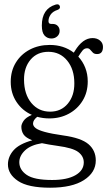

<svg xmlns="http://www.w3.org/2000/svg" viewBox="-20 -648 500 895"><path d="M275.5 -16.5Q358.5 -5 392.5 24.2Q426.5 53.5 426.5 100Q426.5 156 371.2 191.5Q316 227 213.5 227Q111 227 64 195.5Q17 164 17 118.5Q17 82.5 43 52.8Q69 23 130.5 6Q100.5 -5.5 90 -21Q79.5 -36.5 79.5 -57.5Q79.5 -69 90 -84.8Q100.5 -100.5 128.5 -112.5Q83.5 -132.5 56.8 -173Q30 -213.5 30 -266.5Q30 -317.5 53.8 -356.2Q77.5 -395 118.8 -416.8Q160 -438.5 212 -438.5Q277 -438.5 324 -402.5L329 -410.5Q365.5 -470.5 411.5 -470.5Q432.5 -470.5 446.2 -459Q460 -447.5 460 -429.5Q460 -396 432.5 -396Q419.5 -396 412.8 -402.8Q406 -409.5 400.5 -416.2Q395 -423 386 -423Q373.5 -423 365 -412.8Q356.5 -402.5 345 -384Q366 -361.5 377.5 -332Q389 -302.5 389 -268.5Q389 -217.5 365.2 -178.8Q341.5 -140 301 -118Q260.5 -96 210 -96Q180.5 -96 153.5 -103.5Q134 -88 134 -72Q134 -60.5 146 -51Q158 -41.5 188.8 -33Q219.5 -24.5 275.5 -16.5ZM205.5 -406.5Q153.5 -406.5 122.5 -370Q91.5 -333.5 92 -276Q92.5 -208.5 126.2 -168Q160 -127.5 213.5 -127.5Q265 -127.5 296 -164.8Q327 -202 326.5 -260Q326.5 -325 293 -365.8Q259.5 -406.5 205.5 -406.5ZM70 108Q70 143.5 104.5 167.2Q139 191 223 191Q292.5 191 331.5 168.8Q370.5 146.5 370.5 109Q370.5 80.5 345.2 61Q320 41.5 248.5 32Q205.5 26 175.5 19.5Q123 28 96.5 53.2Q70 78.5 70 108ZM225 -536.5Q240.5 -536.5 249.2 -527.2Q258 -518 258 -504Q258 -488.5 246.8 -478.5Q235.5 -468.5 219.5 -468.5Q200.5 -468.5 187.8 -482.2Q175 -496 175 -529Q175 -607 239 -626.5Q255 -631.5 259 -619Q262.5 -607.5 248.5 -602Q226.5 -595 216.2 -580.2Q206 -565.5 206 -549.5Q206 -536.5 218 -536.5Z"/></svg>

Font: Fraunces 144pt SuperSoft Light
Style: Regular
Weight: 300
Version: Version 1.000;[0bf87f6ff]